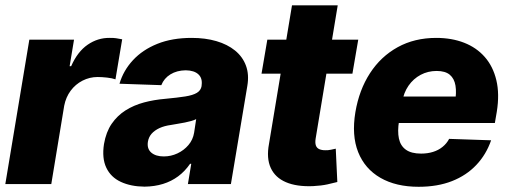

<svg xmlns="http://www.w3.org/2000/svg" viewBox="-25 -696 1917 726"><path d="M-4.9 0 85.9 -545.9H254.9L238.3 -445.8H244.1Q268.1 -500.5 306.4 -526.9Q344.7 -553.2 389.2 -552.7Q401.4 -553.2 413.6 -551.5Q425.8 -549.8 437 -547.4L411.6 -396Q399.4 -400.4 379.9 -402.6Q360.4 -404.8 344.2 -404.8Q314 -404.8 287.1 -391.1Q260.3 -377.4 242.2 -353Q224.1 -328.6 217.8 -296.4L168.9 0Z M521.5 9.8Q469.7 9.3 431.9 -8.3Q394 -25.9 377 -61.8Q359.9 -97.7 368.2 -151.4Q376 -196.8 397.2 -227.8Q418.5 -258.8 449.7 -278.6Q481 -298.3 519.3 -308.6Q557.6 -318.8 599.6 -322.3Q646.5 -326.7 675.5 -331.3Q704.6 -335.9 719.5 -345Q734.4 -354 737.3 -370.6V-373Q741.2 -399.9 725.3 -414.8Q709.5 -429.7 677.2 -430.2Q643.6 -429.7 619.4 -414.8Q595.2 -399.9 585 -374L426.8 -379.4Q441.4 -429.2 477.8 -468.5Q514.2 -507.8 570.1 -530.3Q626 -552.7 699.7 -552.7Q751.5 -552.7 793.2 -540.5Q835 -528.3 863.8 -504.9Q892.6 -481.4 905 -447.8Q917.5 -414.1 910.2 -371.1L848.1 0H685.5L698.2 -76.7H693.8Q674.3 -48.3 648.7 -29.3Q623 -10.3 591.3 -0.5Q559.6 9.3 521.5 9.8ZM594.2 -104.5Q621.6 -104.5 646 -116Q670.4 -127.4 687.5 -147.5Q704.6 -167.5 709 -194.3L716.8 -245.6Q709.5 -241.7 698.2 -238.5Q687 -235.4 673.8 -232.7Q660.6 -230 647.5 -228Q634.3 -226.1 622.1 -223.6Q596.7 -220.2 578.1 -211.7Q559.6 -203.1 548.3 -190.4Q537.1 -177.7 534.2 -159.7Q530.3 -133.3 547.1 -118.9Q564 -104.5 594.2 -104.5Z M1329.6 -545.9 1307.6 -417.5H963.9L985.8 -545.9ZM1079.1 -675.8H1252L1168.5 -171.9Q1166 -155.8 1169.4 -146Q1172.9 -136.2 1182.1 -132.1Q1191.4 -127.9 1205.1 -127.9Q1214.8 -127.4 1226.6 -129.9Q1238.3 -132.3 1244.6 -133.8L1250.5 -7.8Q1236.3 -3.9 1212.9 1.2Q1189.5 6.3 1158.7 7.8Q1096.7 10.3 1056.2 -7.1Q1015.6 -24.4 998.8 -61Q981.9 -97.7 992.2 -152.3Z M1558.1 10.3Q1472.2 10.3 1413.3 -23.7Q1354.5 -57.6 1329.3 -120.8Q1304.2 -184.1 1318.8 -272Q1333 -356 1374 -419.2Q1415 -482.4 1478.8 -517.6Q1542.5 -552.7 1624.5 -552.7Q1683.1 -552.7 1730 -534.4Q1776.9 -516.1 1808.1 -480.5Q1839.4 -444.8 1851.8 -392.8Q1864.3 -340.8 1853.5 -273.4L1846.2 -231H1372.1L1388.7 -331.1H1780.3L1695.3 -308.6Q1701.7 -345.7 1697.3 -372.3Q1692.9 -398.9 1675.8 -413.3Q1658.7 -427.7 1626 -427.7Q1593.3 -427.7 1565.7 -413.1Q1538.1 -398.4 1519.8 -372.1Q1501.5 -345.7 1495.6 -310.1L1483.9 -238.3Q1477.5 -199.7 1483.4 -172.1Q1489.3 -144.5 1509.8 -129.9Q1530.3 -115.2 1567.4 -115.2Q1591.8 -115.2 1612.3 -121.6Q1632.8 -127.9 1648.4 -140.6Q1664.1 -153.3 1673.3 -170.9L1832 -165.5Q1813.5 -111.8 1776.1 -72.3Q1738.8 -32.7 1684.1 -11.2Q1629.4 10.3 1558.1 10.3Z"/></svg>

Font: Inter Tight ExtraBold
Style: Italic
Weight: 800
Italic angle: -9.39999°
Designer: Rasmus Andersson
Foundry: rsms
Version: Version 3.004